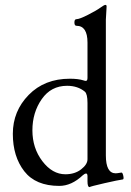

<svg xmlns="http://www.w3.org/2000/svg" viewBox="-20 -745 534 781"><path d="M410.6 -112.8Q410.6 -40 450.7 -40Q456.1 -40 473.6 -43Q479.5 -43.9 482.4 -24.9Q483.4 -15.6 479.5 -15.1Q461.4 -12.7 404.8 0.2Q348.1 13.2 344.2 16.1Q335.9 16.1 335.9 -7.8V-27.8Q335.9 -39.1 330.3 -39.1Q324.7 -39.1 316.9 -32.2Q271 11.2 221.2 11.2Q125 11.2 78.6 -48.6Q32.2 -108.4 32.2 -200.7Q32.2 -293 96.7 -358.9Q161.1 -424.8 264.2 -424.8Q298.3 -424.8 319.8 -418Q325.7 -416 329.1 -416Q335.9 -416 335.9 -428.2V-571.8Q335.9 -640.1 291 -640.1Q282.7 -640.1 282.7 -653.6Q282.7 -667 291 -667Q303.2 -667 338.1 -684.8Q373 -702.6 388.4 -713.9Q403.8 -725.1 408.7 -725.1Q414.1 -725.1 413.6 -717.8L410.6 -665ZM335.9 -97.2V-326.2Q335.9 -362.8 325.2 -372.1Q296.4 -396 252.9 -396Q187.5 -396 149.7 -341.6Q111.8 -287.1 111.8 -214.8Q111.8 -142.6 152.3 -89.4Q192.9 -36.1 246.1 -36.1Q284.2 -36.1 310.1 -56.2Q335.9 -76.2 335.9 -97.2Z"/></svg>

Font: Junicode
Style: Regular
Weight: 400
Designer: Peter S. Baker
Foundry: Briery Creek Software
Version: Version 0.7.2